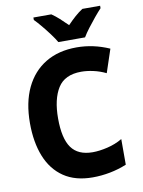

<svg xmlns="http://www.w3.org/2000/svg" viewBox="-100 -999 801 1077"><g transform="rotate(-10 300.0 -460.5)"><path d="M340 10Q241 10 175.5 -34.5Q110 -79 77.5 -160Q45 -241 45 -350Q45 -468 85 -551.5Q125 -635 199 -679.5Q273 -724 376 -724Q471 -724 562 -684L518 -552Q483 -569 446.5 -577Q410 -585 378 -585Q284 -585 244.5 -522Q205 -459 205 -349Q205 -235 243 -182Q281 -129 364 -129Q402 -129 448.5 -140Q495 -151 534 -174V-28Q488 -9 438.5 0.5Q389 10 340 10ZM281 -771Q269 -792 248.5 -819.5Q228 -847 206 -873.5Q184 -900 167 -917V-931H269Q291 -916 312 -897Q333 -878 357 -854Q381 -879 402.5 -898Q424 -917 446 -931H547V-917Q530 -899 508.5 -873Q487 -847 466.5 -820Q446 -793 433 -771Z"/></g></svg>

Font: Noto Sans Mono ExtraBold
Style: Regular
Weight: 800
Designer: Monotype Design Team
Foundry: Monotype Imaging Inc.
Version: Version 2.014